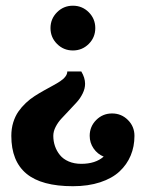

<svg xmlns="http://www.w3.org/2000/svg" viewBox="-20 -474 509 670"><path d="M289.7 -431.3Q312.5 -408.4 312.5 -376Q312.5 -343.5 289.7 -320.7Q266.8 -297.9 234.4 -297.9Q201.9 -297.9 179.1 -320.7Q156.2 -343.5 156.2 -376Q156.2 -408.4 179.1 -431.3Q201.9 -454.1 234.4 -454.1Q266.8 -454.1 289.7 -431.3ZM341.8 72.5Q320.1 63.7 306.5 43.9Q293 24.2 293 0Q293 -32.5 315.8 -55.3Q338.6 -78.1 371.1 -78.1Q403.6 -78.1 426.4 -55.3Q449.2 -32.5 449.2 0Q449.2 37.4 436 68.8Q422.9 100.3 397 124.4Q371.1 148.4 329.5 162.1Q287.8 175.8 234.4 175.8Q125 175.8 72.3 132.1Q19.5 88.4 19.5 0Q19.5 -25.1 26.2 -46.9Q33 -68.6 44.2 -84.7Q55.4 -100.8 70.1 -114.6Q84.7 -128.4 101 -138.8Q117.2 -149.2 133.4 -158.2Q149.7 -167.2 164.3 -175.2Q179 -183.1 190.2 -190.6Q201.4 -198 208.1 -206.7Q214.8 -215.3 214.8 -224.6H263.7Q276.9 -202.6 276.9 -181.6Q276.9 -165 268.7 -148.2Q260.5 -131.3 248.2 -117.7Q235.8 -104 221.4 -88.9Q207 -73.7 194.7 -60.5Q182.4 -47.4 174.2 -31.4Q166 -15.4 166 0Q166 19 171.9 36Q177.7 53 189.1 67Q200.4 81.1 219.7 89.4Q239 97.7 263.7 97.7Q313 97.7 341.8 72.5Z"/></svg>

Font: Orelega One
Style: Regular
Weight: 400
Version: Version 1.1 ; ttfautohint (v1.8.3)